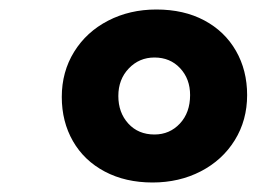

<svg xmlns="http://www.w3.org/2000/svg" viewBox="-20 -732 540 404"><path d="M110 -528Q110 -581 136 -623Q162 -665 207.5 -688.5Q253 -712 309 -712Q367 -712 410 -689Q453 -666 476.5 -625Q500 -584 500 -532Q500 -479 474 -437Q448 -395 402.5 -371.5Q357 -348 301 -348Q244 -348 200.5 -371Q157 -394 133.5 -435Q110 -476 110 -528ZM380 -532Q380 -566 359 -588.5Q338 -611 305 -611Q273 -611 251 -588Q229 -565 229 -530Q229 -495 250 -472Q271 -449 305 -449Q337 -449 358.5 -472Q380 -495 380 -532Z"/></svg>

Font: CBA Beacon Sans Extra Bold
Style: Italic
Weight: 800
Italic angle: -13°
Designer: Wei Huang
Foundry: Wei Huang
Version: Version 1.002